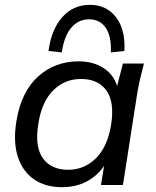

<svg xmlns="http://www.w3.org/2000/svg" viewBox="-20 -766 645 795"><path d="M236 9Q167 9 120 -24Q73 -57 53.5 -118Q34 -179 48 -265Q68 -386 137.5 -449Q207 -512 306 -512Q365 -512 407.5 -485Q450 -458 465 -410L489 -503H576Q568 -473 561 -443Q554 -413 549 -384L489 0H398L411 -79Q382 -37 338 -14Q294 9 236 9ZM262 -63Q329 -63 377 -110.5Q425 -158 440 -249Q455 -344 420.5 -391.5Q386 -439 315 -439Q248 -439 200.5 -392Q153 -345 139 -255Q123 -160 157 -111.5Q191 -63 262 -63ZM236 -549 181 -555Q192 -643 237.5 -694.5Q283 -746 352 -746Q421 -746 460.5 -694.5Q500 -643 495 -555L439 -549Q442 -615 418 -650.5Q394 -686 349 -686Q304 -686 274.5 -650.5Q245 -615 236 -549Z"/></svg>

Font: Mulish Medium
Style: Italic
Weight: 500
Italic angle: -9°
Designer: Vernon Adams
Foundry: Vernon Adams
Version: Version 3.603; ttfautohint (v1.8.3)